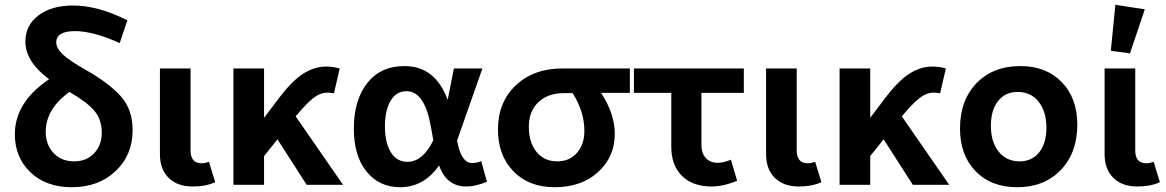

<svg xmlns="http://www.w3.org/2000/svg" viewBox="-20 -772 4869 802"><path d="M512 -687 480 -592Q370 -642 293 -642Q215 -642 215 -595Q215 -571 242 -545Q269 -519 340 -479Q435 -425 484.5 -370Q534 -315 534 -228Q534 -125 463 -57.5Q392 10 280 10Q172 10 107 -52.5Q42 -115 42 -211Q42 -345 185 -441Q86 -515 86 -598Q86 -666 140.5 -707.5Q195 -749 285 -749Q390 -749 512 -687ZM171 -221Q171 -168 203.5 -133Q236 -98 290 -98Q341 -98 373 -131.5Q405 -165 405 -218Q405 -273 374 -309.5Q343 -346 270 -388Q171 -317 171 -221Z M785 7Q721 7 684.5 -29Q648 -65 648 -128V-486H776V-144Q776 -90 822 -90Q836 -90 853 -96L879 -11Q840 7 785 7Z M955 0V-486H1083V-280L1139 -354Q1198 -433 1245.5 -463.5Q1293 -494 1342 -494Q1370 -494 1399 -486L1375 -382Q1363 -385 1348 -385Q1318 -385 1289 -362.5Q1260 -340 1215 -286L1413 0H1261L1139 -190L1083 -120V0Z M1651 10Q1564 10 1511 -55.5Q1458 -121 1458 -235Q1458 -354 1514 -425Q1570 -496 1670 -496Q1798 -496 1850 -355L1876 -486H1995L1889 -184L1891 -176Q1908 -91 1952 -91Q1972 -91 1990 -99L2014 -13Q1967 7 1928 7Q1845 7 1814 -81Q1751 10 1651 10ZM1588 -245Q1588 -176 1612.5 -136Q1637 -96 1682 -96Q1746 -96 1790 -186L1779 -247Q1753 -391 1678 -391Q1635 -391 1611.5 -351Q1588 -311 1588 -245Z M2548 -213Q2548 -117 2478.5 -53.5Q2409 10 2297 10Q2189 10 2124.5 -56.5Q2060 -123 2060 -231Q2060 -345 2134.5 -415.5Q2209 -486 2329 -486H2611V-384H2491Q2548 -296 2548 -213ZM2189 -243Q2189 -177 2221 -137.5Q2253 -98 2308 -98Q2359 -98 2390 -133.5Q2421 -169 2421 -225Q2421 -306 2372 -383H2333Q2266 -382 2227.5 -344Q2189 -306 2189 -243Z M2952 7Q2874 7 2829 -37Q2784 -81 2784 -159V-384H2628V-486H3087V-384H2910V-168Q2910 -131 2928.5 -111.5Q2947 -92 2978 -92Q3003 -92 3033 -105L3059 -17Q3002 7 2952 7Z M3317 7Q3253 7 3216.5 -29Q3180 -65 3180 -128V-486H3308V-144Q3308 -90 3354 -90Q3368 -90 3385 -96L3411 -11Q3372 7 3317 7Z M3487 0V-486H3615V-280L3671 -354Q3730 -433 3777.5 -463.5Q3825 -494 3874 -494Q3902 -494 3931 -486L3907 -382Q3895 -385 3880 -385Q3850 -385 3821 -362.5Q3792 -340 3747 -286L3945 0H3793L3671 -190L3615 -120V0Z M4229 10Q4120 10 4055 -57Q3990 -124 3990 -235Q3990 -353 4059 -424.5Q4128 -496 4242 -496Q4350 -496 4415 -429Q4480 -362 4480 -251Q4480 -134 4411 -62Q4342 10 4229 10ZM4239 -98Q4291 -98 4321 -136Q4351 -174 4351 -238Q4351 -306 4318.5 -347Q4286 -388 4231 -388Q4179 -388 4149 -350Q4119 -312 4119 -246Q4119 -179 4151.5 -138.5Q4184 -98 4239 -98Z M4700 -549 4620 -560 4639 -752 4762 -733ZM4731 7Q4667 7 4630.5 -29Q4594 -65 4594 -128V-486H4722V-144Q4722 -90 4768 -90Q4782 -90 4799 -96L4825 -11Q4786 7 4731 7Z"/></svg>

Font: Cantarell
Style: Bold
Weight: 700
Designer: Dave Crossland, Nikolaus Waxweiler, Florian Fecher, Jacques Le Bailly, Eben Sorkin, Alexei Vanyashin, Alexios Zavras, Em
Version: Version 0.303